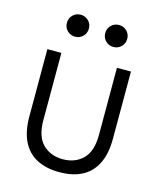

<svg xmlns="http://www.w3.org/2000/svg" viewBox="-108 -772 713 861"><g transform="rotate(15 249.0 -341.5)"><path d="M249 12Q187 12 143.5 -11Q100 -34 77.5 -80Q55 -126 55 -195V-507H120V-195Q120 -119 156 -83.5Q192 -48 249 -48Q306 -48 342 -83.5Q378 -119 378 -195V-507H443V-195Q443 -126 420.5 -80Q398 -34 355 -11Q312 12 249 12ZM160 -593Q139 -593 124 -607.5Q109 -622 109 -644Q109 -666 124 -680.5Q139 -695 160 -695Q181 -695 196 -680.5Q211 -666 211 -644Q211 -622 196 -607.5Q181 -593 160 -593ZM338 -593Q317 -593 302 -607.5Q287 -622 287 -644Q287 -666 302 -680.5Q317 -695 338 -695Q359 -695 374 -680.5Q389 -666 389 -644Q389 -622 374 -607.5Q359 -593 338 -593Z"/></g></svg>

Font: TikTok Sans Light
Style: Regular
Weight: 300
Version: Version 4.000